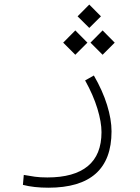

<svg xmlns="http://www.w3.org/2000/svg" viewBox="-20 -621 626 859"><path d="M196.3 218.8Q131.3 218.8 82.5 206.1L86.4 161.6Q113.8 166.5 136.5 169.7Q159.2 172.9 191.9 172.9Q311.5 172.9 372.8 122.3Q434.1 71.8 434.1 -29.8Q434.1 -74.7 415.8 -135Q397.5 -195.3 360.8 -261.2L399.9 -283.2Q439 -215.8 459 -151.4Q479 -86.9 479 -33.2Q479 218.8 196.3 218.8ZM316.9 -376 262.7 -430.2 316.9 -484.9 371.1 -430.2ZM439 -376 384.8 -430.2 439 -484.9 493.2 -430.2ZM379.4 -496.1 327.1 -547.9 379.4 -600.6 431.6 -547.9Z"/></svg>

Font: Cascadia Mono ExtraLight
Style: Regular
Weight: 200
Monospace: yes
Designer: Aaron Bell
Foundry: Saja Typeworks
Version: Version 2404.023; ttfautohint (v1.8.4)